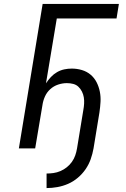

<svg xmlns="http://www.w3.org/2000/svg" viewBox="-20 -755 640 977"><path d="M217 202V128Q234 128 252 125.5Q270 123 287.5 115.5Q305 108 320 96Q335 84 346 68.5Q357 53 363 35.5Q369 18 372 0L404 -195Q407 -211 408 -227.5Q409 -244 406.5 -259.5Q404 -275 397 -289Q390 -303 379 -313.5Q368 -324 352.5 -328Q337 -332 320 -332Q298 -332 275.5 -324.5Q253 -317 235.5 -301Q218 -285 208.5 -263.5Q199 -242 196 -220L159 0H76L197 -735H585L573 -661H269L214 -331Q225 -348 239 -363Q253 -378 270.5 -388Q288 -398 307 -402Q326 -406 345 -406Q372 -406 397 -398.5Q422 -391 441 -375Q460 -359 471.5 -336.5Q483 -314 488 -288.5Q493 -263 491.5 -236.5Q490 -210 486 -183L456 0Q451 28 441.5 55Q432 82 415.5 106Q399 130 376 149.5Q353 169 326.5 180.5Q300 192 272 197Q244 202 217 202Z"/></svg>

Font: Iosevka Curly Extended
Style: Italic
Weight: 400
Width: 7
Italic angle: -9°
Monospace: yes
Designer: Belleve Invis
Foundry: Belleve Invis
Version: Version 11.1.0; ttfautohint (v1.8.3)